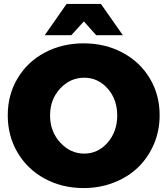

<svg xmlns="http://www.w3.org/2000/svg" viewBox="-20 -932 842 966"><path d="M401.9 -824.2 338.9 -754.9H205.1L314.9 -912.1H487.8L598.1 -754.9H463.9ZM400.9 -713.9Q509.3 -713.9 596.9 -667Q684.6 -620.1 733.9 -537.4Q783.2 -454.6 783.2 -352.1Q783.2 -274.4 754.2 -206.5Q725.1 -138.7 674.8 -90.1Q624.5 -41.5 553.5 -13.7Q482.4 14.2 400.9 14.2Q292.5 14.2 205.1 -33.2Q117.7 -80.6 68.4 -164.3Q19 -248 19 -352.1Q19 -455.1 68.4 -537.8Q117.7 -620.6 204.8 -667.2Q292 -713.9 400.9 -713.9ZM403.8 -159.2Q473.1 -159.2 521.5 -214.6Q569.8 -270 569.8 -351.1Q569.8 -432.1 521.5 -486.6Q473.1 -541 403.8 -541Q333 -541 282.5 -486.3Q231.9 -431.6 231.9 -351.1Q231.9 -270.5 283 -214.8Q334 -159.2 403.8 -159.2Z"/></svg>

Font: Montserrat arm ExtraBold
Style: Regular
Weight: 800
Designer: Julieta Ulanovsky
Foundry: Julieta Ulanovsky
Version: Version 6.000;PS 006.000;hotconv 1.0.88;makeotf.lib2.5.64775